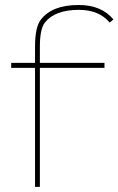

<svg xmlns="http://www.w3.org/2000/svg" viewBox="-20 -732 464 752"><path d="M117.2 -485.8V-548.8Q117.2 -626 140.1 -655.3Q184.6 -712.4 287.1 -712.4H289.1Q377 -712.4 424.3 -655.8L409.7 -643.6Q367.7 -693.4 289.1 -693.4Q194.8 -693.4 155.8 -643.6Q136.2 -619.1 136.2 -548.8V-485.8H389.2V-466.3H136.2V0H117.2V-466.3H23.9V-485.8Z"/></svg>

Font: Fortheenas_01
Style: Regular
Weight: 100
Designer: Situjuh Nazara
Version: Version 1.10 September 8, 2014